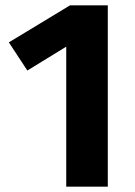

<svg xmlns="http://www.w3.org/2000/svg" viewBox="-20 -696 504 716"><path d="M382 -676V0H227V-522L82 -433L13 -538L241 -676Z"/></svg>

Font: FiraGO
Style: Bold
Weight: 700
Designer: bBox Type
Foundry: bBox Type GmbH
Version: Version 1.001;PS 001.001;hotconv 1.0.88;makeotf.lib2.5.64775